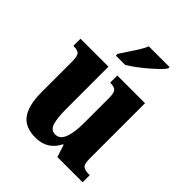

<svg xmlns="http://www.w3.org/2000/svg" viewBox="-215 -892 1029 1029"><g transform="rotate(45 299.5 -378.0)"><path d="M228 10Q149 10 114 -38.5Q79 -87 79 -188V-411Q79 -454 69.5 -468Q60 -482 27 -482H24V-536H236V-219Q236 -148 247 -112.5Q258 -77 291 -77Q326 -77 341.5 -118Q357 -159 357 -228V-419Q357 -462 343.5 -472Q330 -482 306 -482H303V-536H513V-117Q513 -73 527.5 -63.5Q542 -54 566 -54H576V0H385L362 -70H358Q318 10 228 10ZM222 -619Q235 -640 252.5 -665.5Q270 -691 286.5 -717.5Q303 -744 312 -766H469V-756Q461 -743 441 -723.5Q421 -704 395.5 -682Q370 -660 343 -640Q316 -620 293 -606H222Z"/></g></svg>

Font: Noto Serif Georgian Condensed ExtraBold
Style: Regular
Weight: 800
Width: 3
Designer: Monotype Design Team, Akaki Razmadze
Foundry: Google LLC
Version: Version 2.003; ttfautohint (v1.8.4.7-5d5b)